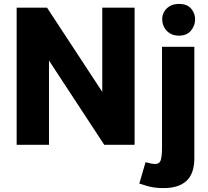

<svg xmlns="http://www.w3.org/2000/svg" viewBox="-20 -739 1062 980"><path d="M65 -700H220L502 -270V-700H667V0H512L230 -430V0H65ZM723 89Q738 93 750.5 95.5Q763 98 772 98Q794 98 800.5 78.5Q807 59 807 9V-500H972V68Q972 147 932 184Q892 221 816 221Q786 221 766.5 218Q747 215 730 210Q713 205 691 198ZM808 -639Q807 -658 816.5 -676.5Q826 -695 845.5 -707Q865 -719 894 -719Q935 -719 955.5 -695Q976 -671 976 -640Q976 -609 955 -583Q934 -557 893 -557Q865 -557 846 -569.5Q827 -582 817.5 -601Q808 -620 808 -639Z"/></svg>

Font: Moderustic
Style: Bold
Weight: 700
Designer: Tural Alisoy
Foundry: TAFT Foundry
Version: Version 2.120